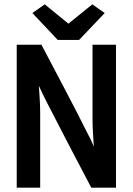

<svg xmlns="http://www.w3.org/2000/svg" viewBox="-20 -864 611 884"><path d="M159 -469Q161 -438 163 -406.5Q165 -375 165 -343V0H57V-658H171L175 -650Q227 -551 279 -452.5Q331 -354 381 -254Q390 -238 397.5 -222Q405 -206 412 -189Q410 -222 408 -253.5Q406 -285 406 -317V-658H514V0H400L396 -8Q344 -107 292.5 -205.5Q241 -304 190 -404Q182 -420 174 -436.5Q166 -453 159 -469ZM295 -755 405 -844 462 -804 344 -680H246L129 -804L186 -844Z"/></svg>

Font: Codetta
Style: Bold
Weight: 700
Designer: Ulrich Proeller
Foundry: PROSA GmbH
Version: Version 2.00;September 29, 2018;FontCreator 11.5.0.2427 64-b